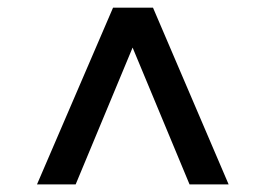

<svg xmlns="http://www.w3.org/2000/svg" viewBox="-20 -640 694 502"><path d="M326.7 -515.6 177.8 -157.8H76.7L275.6 -620H380L577.8 -157.8H475.6Z"/></svg>

Font: Paperlogy 6 SemiBold
Style: Regular
Weight: 600
Designer: redesigned by Lee Juim, glyphs from Gmarket Sans & Montserrat
Foundry: PT&
Version: Version 1.001